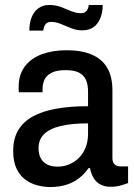

<svg xmlns="http://www.w3.org/2000/svg" viewBox="-20 -740 539 772"><path d="M182 12Q156 12 129.5 5Q103 -2 81 -18.5Q59 -35 46 -63Q33 -91 33 -133Q33 -182 53 -216Q73 -250 111.5 -271.5Q150 -293 206.5 -303Q263 -313 334 -313V-373Q334 -399 326 -418Q318 -437 298.5 -447.5Q279 -458 244 -458Q207 -458 186.5 -447Q166 -436 158.5 -419Q151 -402 151 -381V-369H56Q55 -374 55 -379Q55 -384 55 -390Q55 -440 80 -473Q105 -506 148.5 -522Q192 -538 248 -538Q308 -538 349 -520.5Q390 -503 411 -467.5Q432 -432 432 -377V-105Q432 -87 441 -79Q450 -71 462 -71H495V-4Q482 1 464.5 6Q447 11 425 11Q400 11 383 1.5Q366 -8 356 -25Q346 -42 342 -64H336Q321 -42 299 -24.5Q277 -7 248 2.5Q219 12 182 12ZM212 -70Q237 -70 259 -79.5Q281 -89 297.5 -105.5Q314 -122 324 -146.5Q334 -171 334 -201V-244Q269 -244 224.5 -233.5Q180 -223 157.5 -201Q135 -179 135 -144Q135 -120 144 -103.5Q153 -87 170 -78.5Q187 -70 212 -70ZM98 -617Q98 -647 107 -670Q116 -693 134 -706.5Q152 -720 179 -720Q203 -720 224.5 -712Q246 -704 266 -695.5Q286 -687 306 -687Q320 -687 327.5 -695.5Q335 -704 337 -720H393Q393 -692 384 -668.5Q375 -645 357 -631.5Q339 -618 311 -618Q288 -618 266.5 -626.5Q245 -635 225 -643.5Q205 -652 185 -652Q171 -652 163.5 -643Q156 -634 154 -617Z"/></svg>

Font: Archivo SemiCondensed Medium
Style: Regular
Weight: 500
Width: 4
Designer: Hector Gatti
Foundry: Omnibus-Type
Version: Version 2.001